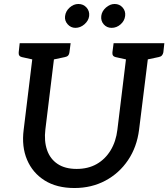

<svg xmlns="http://www.w3.org/2000/svg" viewBox="-20 -936 846 965"><path d="M354 9Q265 9 204.5 -29Q144 -67 116 -133Q88 -199 99 -284L152 -719H261L208 -285Q201 -227 216.5 -182Q232 -137 269.5 -112Q307 -87 365 -87Q423 -87 466 -111.5Q509 -136 536 -180.5Q563 -225 570 -284L623 -719H733L679 -284Q668 -197 623.5 -131Q579 -65 509.5 -28Q440 9 354 9ZM181 -719 158 -634 90 -649Q81 -651 77 -657Q73 -663 74 -673L79 -719ZM335 -719 329 -673Q328 -663 322.5 -657Q317 -651 306 -649L235 -634L234 -719ZM652 -719 629 -634 561 -649Q552 -651 548 -657Q544 -663 545 -673L551 -719ZM806 -719 801 -673Q799 -663 793.5 -657Q788 -651 777 -649L706 -634L705 -719ZM428 -855Q425 -832 404.5 -814Q384 -796 359 -796Q336 -796 320 -814Q304 -832 307 -855Q310 -880 330 -898Q350 -916 374 -916Q399 -916 415 -898Q431 -880 428 -855ZM609 -856Q606 -831 586 -813.5Q566 -796 541 -796Q517 -796 501.5 -813.5Q486 -831 489 -856Q492 -880 512.5 -898Q533 -916 556 -916Q581 -916 596.5 -898Q612 -880 609 -856Z"/></svg>

Font: Aleo Medium
Style: Italic
Weight: 500
Italic angle: -7°
Designer: Alessio Laiso
Foundry: Alessio Laiso
Version: Version 2.001;gftools[0.9.29]